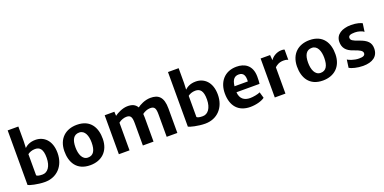

<svg xmlns="http://www.w3.org/2000/svg" viewBox="-12 -1688 5148 2577"><g transform="rotate(-20 2562.5 -400.0)"><path d="M82 -31.2C98.6 -19 215.3 11.2 316.9 11.2C489.7 11.2 607.9 -113.8 607.9 -298.8C607.9 -479.5 504.4 -564.5 386.2 -564.5C303.7 -564.5 256.8 -531.2 230.5 -505.9L234.4 -597.7V-811H82ZM234.4 -113.3V-416C257.3 -434.6 296.9 -450.7 339.4 -450.7C405.3 -450.7 449.2 -414.1 448.2 -286.6C447.3 -163.6 392.6 -94.2 320.3 -94.2C276.9 -94.2 247.1 -99.6 234.4 -113.3Z M701.2 -290C699.2 -131.3 771 7.8 967.3 7.8C1125 7.8 1240.7 -87.9 1243.2 -266.6C1245.6 -425.3 1173.8 -564.5 977.5 -564.5C819.3 -564.5 704.1 -468.8 701.2 -290ZM970.7 -99.6C891.1 -100.6 858.9 -189 858.9 -286.1C858.9 -394 893.6 -456.5 974.1 -456.1C1054.2 -455.1 1085.4 -368.7 1085.4 -273.9C1085.4 -162.1 1051.3 -98.6 970.7 -99.6Z M1375 0H1527.3V-395C1561 -424.8 1610.4 -437 1637.7 -437.5C1701.2 -439 1717.8 -407.2 1717.8 -316.4V0H1870.1V-345.2C1870.1 -363.3 1869.1 -380.4 1867.7 -396C1895.5 -418 1939 -437 1977.1 -437.5C2043 -439 2058.1 -407.7 2058.1 -316.9V0H2210.4V-350.1C2210.4 -513.2 2144.5 -567.4 2029.3 -566.4C1949.2 -565.9 1875 -525.4 1840.8 -499C1813 -548.3 1765.6 -568.4 1697.3 -566.4C1628.9 -564.5 1553.7 -525.4 1516.1 -497.1L1513.2 -556.6H1375Z M2371.6 -31.2C2388.2 -19 2504.9 11.2 2606.4 11.2C2779.3 11.2 2897.5 -113.8 2897.5 -298.8C2897.5 -479.5 2793.9 -564.5 2675.8 -564.5C2593.3 -564.5 2546.4 -531.2 2520 -505.9L2523.9 -597.7V-811H2371.6ZM2523.9 -113.3V-416C2546.9 -434.6 2586.4 -450.7 2628.9 -450.7C2694.8 -450.7 2738.8 -414.1 2737.8 -286.6C2736.8 -163.6 2682.1 -94.2 2609.9 -94.2C2566.4 -94.2 2536.6 -99.6 2523.9 -113.3Z M2990.2 -280.3C2990.2 -99.6 3083 7.8 3252.9 7.8C3339.4 7.8 3422.9 -18.1 3459.5 -47.9L3434.6 -134.3C3405.3 -118.2 3331.1 -105.5 3291.5 -105.5C3205.6 -105.5 3148.9 -147 3142.6 -241.7H3472.2C3476.1 -266.6 3477.5 -304.2 3477.5 -346.2C3475.6 -508.3 3371.6 -565.4 3256.3 -564.5C3085.4 -563.5 2990.2 -442.4 2990.2 -280.3ZM3145.5 -326.2C3156.2 -424.8 3195.3 -456.1 3251.5 -456.1C3319.8 -456.1 3340.8 -407.7 3335.9 -326.2Z M3602.1 0H3754.4V-375.5C3777.8 -397.5 3816.4 -425.8 3878.4 -425.8C3918.9 -425.8 3934.6 -418 3945.3 -412.1V-559.1C3936 -564.5 3920.9 -565.9 3901.9 -565.9C3831.5 -565.9 3767.6 -522 3744.1 -480.5L3737.3 -556.6H3602.1Z M4023.9 -290C4022 -131.3 4093.8 7.8 4290 7.8C4447.8 7.8 4563.5 -87.9 4565.9 -266.6C4568.4 -425.3 4496.6 -564.5 4300.3 -564.5C4142.1 -564.5 4026.9 -468.8 4023.9 -290ZM4293.5 -99.6C4213.9 -100.6 4181.6 -189 4181.6 -286.1C4181.6 -394 4216.3 -456.5 4296.9 -456.1C4377 -455.1 4408.2 -368.7 4408.2 -273.9C4408.2 -162.1 4374 -98.6 4293.5 -99.6Z M4668.9 -35.2C4699.2 -15.1 4782.2 7.8 4863.3 7.8C4997.1 7.8 5081.5 -48.3 5081.5 -163.1C5081.5 -244.6 5038.6 -292 4925.3 -330.6C4843.8 -358.4 4815.9 -374.5 4816.4 -409.2C4816.9 -440.4 4844.7 -453.1 4910.6 -453.1C4957.5 -453.1 5014.2 -435.1 5035.6 -415.5L5052.2 -532.7C5032.2 -544.4 4974.6 -564.5 4895.5 -564.5C4766.6 -564.5 4671.4 -509.8 4670.9 -404.3C4670.4 -323.7 4709 -266.6 4811 -232.9C4891.6 -206.5 4931.6 -183.1 4931.6 -150.9C4931.6 -116.7 4903.8 -104 4844.2 -104.5C4772.9 -104.5 4700.7 -135.3 4684.6 -148.4Z"/></g></svg>

Font: Merriweather Sans
Style: Bold
Weight: 700
Designer: Eben Sorkin ( eben@eyebytes.com )
Foundry: Eben Sorkin
Version: Version 1.003